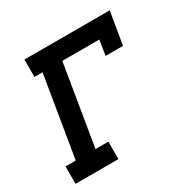

<svg xmlns="http://www.w3.org/2000/svg" viewBox="-126 -647 753 764"><g transform="rotate(-30 250.0 -265.0)"><path d="M10 0V-80H57L118 -450H81V-530H473L448 -381H368L379 -450H209L148 -80H207V0Z"/></g></svg>

Font: Iosevka Slab Medium Oblique
Style: Regular
Weight: 500
Italic angle: -9°
Monospace: yes
Designer: Belleve Invis
Foundry: Belleve Invis
Version: Version 11.1.1; ttfautohint (v1.8.3)